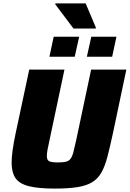

<svg xmlns="http://www.w3.org/2000/svg" viewBox="-20 -1095 759 1123"><path d="M300 8Q202 8 147 -6.5Q92 -21 70 -54Q48 -87 48 -143Q48 -175 54 -218Q60 -261 71 -313L151 -688H357L270 -277Q262 -242 258 -219.5Q254 -197 254 -183Q254 -158 268.5 -151.5Q283 -145 320 -145Q348 -145 365 -149Q382 -153 392 -165.5Q402 -178 409 -204.5Q416 -231 426 -277L513 -688H719L640 -313Q623 -235 608.5 -179Q594 -123 573.5 -86.5Q553 -50 519.5 -29.5Q486 -9 433 -0.5Q380 8 300 8ZM488 -763 514 -880H661L636 -763ZM269 -763 294 -880H443L417 -763ZM410 -928 303 -1070 304 -1075H481L541 -933L540 -928Z"/></svg>

Font: Saira ExtraBold
Style: Italic
Weight: 800
Italic angle: -12°
Designer: Hector Gatti with collaboration of the Omnibus-Type team
Foundry: Omnibus-Type
Version: Version 1.100; ttfautohint (v1.8.3)